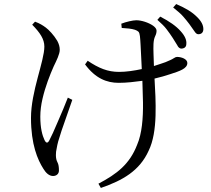

<svg xmlns="http://www.w3.org/2000/svg" viewBox="-20 -851 1040 948"><path d="M757 -753 771 -769C816 -746 850 -722 872 -697C893 -674 902 -653 900 -634C900 -618 889 -611 874 -611C867 -612 860 -617 855 -628C843 -648 826 -676 803 -706C792 -721 776 -736 757 -753ZM315 -369 337 -358C321 -313 300 -253 284 -206C268 -158 264 -142 260 -119C257 -108 256 -96 256 -85C256 -70 259 -58 264 -49C269 -40 271 -26 271 -9C271 8 258 18 242 18C222 18 206 2 194 -18C166 -62 133 -137 133 -269C133 -333 149 -403 166 -467C183 -531 199 -586 199 -621C199 -658 178 -689 139 -729L153 -744C177 -735 191 -726 206 -715C221 -704 246 -678 263 -649C271 -634 275 -620 275 -605C275 -584 260 -554 245 -523C226 -480 204 -424 190 -364C183 -334 179 -304 179 -275C179 -218 189 -182 200 -159C204 -151 208 -147 212 -147C216 -147 220 -151 224 -159C232 -174 248 -208 265 -249C274 -270 283 -291 292 -312C301 -333 308 -352 315 -369ZM581 -713 579 -734C602 -743 636 -751 653 -751C678 -751 713 -740 736 -724C747 -716 753 -708 753 -699C753 -691 751 -682 746 -672C736 -651 737 -621 738 -584C739 -565 739 -546 740 -525C763 -532 782 -539 797 -544C816 -552 830 -558 837 -563C844 -568 850 -570 854 -570C875 -570 905 -560 905 -540C905 -512 867 -500 821 -485C798 -477 772 -470 743 -463C746 -411 750 -345 748 -280C746 -215 737 -154 714 -107C669 -7 585 40 478 77L466 56C557 8 620 -40 657 -136C681 -191 687 -268 686 -345C685 -384 684 -419 683 -452C646 -447 606 -442 566 -442C507 -442 451 -464 400 -533L413 -551C468 -514 512 -496 568 -496C603 -496 643 -502 680 -510C679 -530 678 -551 677 -572C676 -593 675 -613 674 -631C672 -666 671 -686 664 -694C656 -702 641 -707 617 -710C604 -711 592 -712 581 -713ZM835 -814 850 -831C898 -810 928 -792 952 -768C974 -747 985 -726 984 -705C983 -690 974 -682 959 -682C952 -682 946 -687 939 -698C925 -719 907 -744 884 -770C873 -783 856 -797 835 -814Z"/></svg>

Font: CJK Symbols
Style: Regular
Weight: 400
Designer: Ryoko NISHIZUKA 西塚涼子 (kana & ideographs); Frank Grießhammer (serif-style Latin); Paul D. Hunt (sans serif–style Latin); 
Foundry: Unicode
Version: Version 2.000;hotconv 1.1.0;makeotfexe 2.6.0